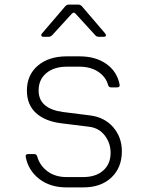

<svg xmlns="http://www.w3.org/2000/svg" viewBox="-20 -805 640 835"><path d="M269 10Q198 10 150.5 -27Q103 -64 92 -122Q89 -135 103 -135H129Q139 -135 142 -124Q153 -85 186.5 -60Q220 -35 269 -35H342Q397 -35 429 -63.5Q461 -92 461 -140Q461 -183 435.5 -216Q410 -249 366 -254L245 -269Q175 -278 136 -314Q97 -350 97 -411Q97 -479 144.5 -519.5Q192 -560 271 -560H325Q396 -560 442.5 -527Q489 -494 500 -438Q503 -425 489 -425H463Q453 -425 450 -436Q440 -471 407 -493Q374 -515 325 -515H271Q215 -515 181.5 -487Q148 -459 148 -412Q148 -371 175 -348Q202 -325 253 -318L372 -303Q435 -295 472.5 -251.5Q510 -208 510 -147Q510 -76 464.5 -33Q419 10 342 10ZM169 -645Q162 -645 160 -649.5Q158 -654 163 -660L264 -778Q271 -785 279 -785H321Q329 -785 336 -778L437 -660Q442 -654 440.5 -649.5Q439 -645 431 -645H410Q400 -645 395 -651L309 -745Q301 -755 292 -745L207 -652Q200 -645 192 -645Z"/></svg>

Font: Pitagon Sans Mono Thin
Style: Regular
Weight: 100
Monospace: yes
Designer: Travis Tran
Foundry: Pitagon
Version: Version 1.001; ttfautohint (v1.8.4.7-5d5b);gftools[0.9.26]